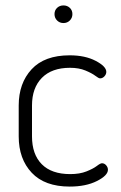

<svg xmlns="http://www.w3.org/2000/svg" viewBox="-20 -682 446 708"><path d="M49 -179V-293Q49 -375 96.5 -426.5Q144 -478 237 -478Q294 -478 333 -457.5Q372 -437 372 -417Q372 -408 365 -400.5Q358 -393 349 -393Q344 -393 331.5 -402.5Q319 -412 295 -422Q271 -432 238 -432Q171 -432 134.5 -395Q98 -358 98 -293V-179Q98 -113 134 -76.5Q170 -40 239 -40Q274 -40 299 -50Q324 -60 337 -70Q350 -80 356 -80Q365 -80 371.5 -72.5Q378 -65 378 -56Q378 -35 337.5 -14.5Q297 6 237 6Q145 6 97 -45Q49 -96 49 -179ZM190.5 -606.5Q181 -616 181 -630Q181 -644 190.5 -653Q200 -662 214 -662Q228 -662 237.5 -653Q247 -644 247 -630Q247 -616 237.5 -606.5Q228 -597 214 -597Q200 -597 190.5 -606.5Z"/></svg>

Font: Terminal Dosis
Style: Light
Weight: 300
Designer: EdgarTolentino, PabloImpallari, IginoMarini
Foundry: EdgarTolentino, PabloImpallari, IginoMarini
Version: Version 1.006